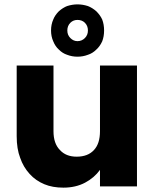

<svg xmlns="http://www.w3.org/2000/svg" viewBox="-20 -861 714 887"><path d="M441.9 -76.2Q415.5 -39.6 373 -17.1Q329.6 5.9 272.9 5.9Q222.7 5.9 185.1 -9.8Q145 -26.4 117.2 -57.1Q87.4 -89.8 73.2 -131.8Q57.1 -173.3 57.1 -231.9V-558.1H227.1V-254.9Q227.1 -197.8 256.8 -168Q284.7 -137.2 334 -137.2Q386.2 -137.2 414.1 -168Q441.9 -197.3 441.9 -254.9V-558.1H612.8V0H441.9ZM226.1 -771Q233.9 -791 252 -809.1Q271 -825.7 290 -833Q314.5 -840.8 337.9 -840.8Q361.8 -840.8 386.2 -833Q406.2 -825.2 424.8 -809.1Q443.4 -790.5 452.1 -771Q460.9 -748 460.9 -720.2Q460.9 -692.4 452.1 -669.9Q441.4 -646.5 424.8 -631.8Q407.7 -614.7 386.2 -607.9Q363.3 -599.1 337.9 -599.1Q312.5 -599.1 290 -607.9Q269 -614.7 252 -631.8Q235.4 -646.5 226.1 -669.9Q215.8 -692.4 215.8 -720.2Q215.8 -748 226.1 -771ZM291 -720.2Q291 -699.2 305.2 -685.1Q319.3 -670.9 337.9 -670.9Q357.9 -670.9 372.1 -685.1Q386.2 -699.2 386.2 -720.2Q386.2 -741.7 372.1 -755.9Q358.9 -769 337.9 -769Q318.4 -769 305.2 -755.9Q291 -741.7 291 -720.2Z"/></svg>

Font: PoppinsZ
Style: Bold
Weight: 700
Designer: Ninad Kale (Devanagari), Jonny Pinhorn (Latin)
Foundry: Indian Type Foundry
Version: Version 3.002;FEAKit 1.0